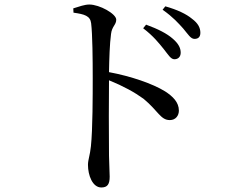

<svg xmlns="http://www.w3.org/2000/svg" viewBox="-20 -784 1040 849"><path d="M704 -567C724 -542 735 -522 751 -522C768 -522 779 -533 779 -551C779 -571 770 -590 745 -612C718 -636 678 -656 626 -675L613 -659C658 -625 683 -593 704 -567ZM790 -658C812 -632 823 -612 840 -612C857 -612 866 -621 866 -639C866 -661 856 -681 829 -701C804 -722 764 -741 711 -756L699 -741C747 -707 769 -681 790 -658ZM304 -747 305 -728C354 -721 379 -714 383 -681C389 -633 390 -520 390 -438C390 -367 390 -212 382 -137C378 -97 369 -78 369 -55C369 -9 389 45 428 45C455 45 465 31 465 -3C465 -18 463 -49 462 -96C461 -197 461 -352 462 -429C526 -403 575 -376 615 -347C680 -293 690 -253 731 -253C757 -253 771 -273 771 -295C771 -332 744 -358 710 -380C655 -414 559 -447 462 -465C463 -522 465 -590 471 -634C475 -668 494 -674 494 -697C494 -723 420 -764 375 -764C354 -764 330 -755 304 -747Z"/></svg>

Font: Noto Serif TC Medium
Style: Regular
Weight: 500
Designer: Ryoko NISHIZUKA 西塚涼子 (kana & ideographs); Frank Grießhammer (Latin, Greek & Cyrillic); Wenlong ZHANG 张文龙 (bopomofo); San
Foundry: Adobe
Version: Version 2.001;hotconv 1.1.0;makeotfexe 2.6.0